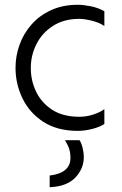

<svg xmlns="http://www.w3.org/2000/svg" viewBox="-20 -536 512 804"><path d="M109 -251Q109 -198 131.5 -151.5Q154 -105 199 -76Q244 -47 313 -47Q342 -47 371 -56.5Q400 -66 417 -79V-17Q398 -4 366 4Q334 12 306 12Q220 12 162 -25.5Q104 -63 74.5 -123.5Q45 -184 45 -252Q45 -302 62 -349Q79 -396 112 -433.5Q145 -471 194 -493.5Q243 -516 306 -516Q328 -516 359 -510Q390 -504 417 -489V-427Q395 -442 364 -449.5Q333 -457 312 -457Q248 -457 202.5 -428Q157 -399 133 -352Q109 -305 109 -251ZM331 121Q331 170 295.5 207.5Q260 245 188 248V199Q231 194 253 175.5Q275 157 275 126Q275 105 270 88.5Q265 72 252 51H313Q321 63 326 83.5Q331 104 331 121Z"/></svg>

Font: Hind Variable Light
Style: Regular
Weight: 300
Designer: Manushi Parikh, Satya Rajpurohit
Foundry: Indian Type Foundry
Version: Version 3.000